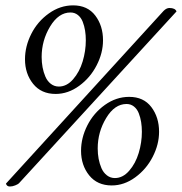

<svg xmlns="http://www.w3.org/2000/svg" viewBox="-20 -677 672 709"><path d="M447.3 -293Q403.3 -293 372.1 -241.2Q340.8 -189.5 340.8 -128.9Q340.8 -108.9 344.2 -90.6Q347.7 -72.3 354.7 -55.9Q361.8 -39.6 374.8 -29.5Q387.7 -19.5 404.3 -19.5Q433.6 -19.5 457 -46.4Q480.5 -73.2 492.2 -112.1Q503.9 -150.9 503.9 -190.4Q503.9 -209 501.2 -226.1Q498.5 -243.2 492.4 -258.8Q486.3 -274.4 474.6 -283.7Q462.9 -293 447.3 -293ZM457 -319.3Q510.3 -319.3 538.8 -281.7Q567.4 -244.1 567.4 -190.4Q567.4 -143.6 543.9 -97.9Q520.5 -52.2 479.5 -22.2Q438.5 7.8 392.6 7.8Q339.4 7.8 309.3 -29.5Q279.3 -66.9 279.3 -120.1Q279.3 -168 302.5 -213.9Q325.7 -259.8 367.4 -289.6Q409.2 -319.3 457 -319.3ZM240.2 -630.9Q196.3 -630.9 165 -579.1Q133.8 -527.3 133.8 -466.8Q133.8 -446.8 137.2 -428.5Q140.6 -410.2 147.7 -393.8Q154.8 -377.4 167.7 -367.4Q180.7 -357.4 197.3 -357.4Q226.6 -357.4 250 -384.3Q273.4 -411.1 285.2 -450Q296.9 -488.8 296.9 -528.3Q296.9 -546.9 294.2 -564Q291.5 -581.1 285.4 -596.7Q279.3 -612.3 267.6 -621.6Q255.9 -630.9 240.2 -630.9ZM250 -657.2Q303.2 -657.2 331.8 -619.6Q360.4 -582 360.4 -528.3Q360.4 -481.4 336.9 -435.8Q313.5 -390.1 272.5 -360.1Q231.4 -330.1 185.5 -330.1Q132.3 -330.1 102.3 -367.4Q72.3 -404.8 72.3 -458Q72.3 -505.9 95.5 -551.8Q118.7 -597.7 160.4 -627.4Q202.1 -657.2 250 -657.2ZM631.8 -634.8 49.8 0Q46.4 3.4 36.1 7.6Q25.9 11.7 16.6 11.7Q4.9 11.7 2 1L584 -636.7Q594.7 -647.5 605.5 -647.5Q627 -647.5 631.8 -634.8Z"/></svg>

Font: Crimson
Style: Italic
Weight: 400
Italic angle: -11°
Version: Version 0.8